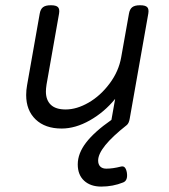

<svg xmlns="http://www.w3.org/2000/svg" viewBox="-20 -476 640 727"><path d="M509.8 -456.1Q490.2 -456.1 480.7 -448.7Q471.2 -441.4 468.3 -424.3L439 -259.8Q429.7 -206.1 395 -159.7Q360.4 -113.3 315.4 -87.4Q270.5 -61.5 228.5 -61.5Q190.9 -61.5 172.4 -79.3Q153.8 -97.2 153.8 -129.4Q153.8 -140.1 156.2 -155.8L203.6 -424.3Q206.5 -441.4 199.7 -448.7Q192.9 -456.1 172.9 -456.1H171.9Q152.3 -456.1 142.8 -448.7Q133.3 -441.4 130.4 -424.3L82.5 -153.3Q79.1 -134.8 79.1 -116.2Q79.1 -58.1 115 -23.7Q150.9 10.7 213.4 10.7Q265.6 10.7 320.3 -20.3Q375 -51.3 416 -101.6L401.9 -22Q337.4 22.9 305.9 64Q274.4 105 274.4 146.5Q274.4 186 298.6 208.3Q322.8 230.5 363.3 230.5Q407.7 230.5 446.3 214.8Q464.8 207.5 460.4 177.7Q458 164.1 452.6 158.2Q447.3 152.3 437.5 154.8Q407.2 162.6 382.3 162.6Q367.7 162.6 359.6 154.5Q351.6 146.5 351.6 131.8Q351.6 83 459.5 -2Q468.3 -8.8 471.2 -26.9L541.5 -424.3Q544.4 -441.4 537.6 -448.7Q530.8 -456.1 510.7 -456.1Z"/></svg>

Font: Courier Prime Sans
Style: Regular
Weight: 300
Italic angle: -10°
Designer: Alan Dague-Greene
Foundry: Quote-Unquote Apps
Version: Version 3.23